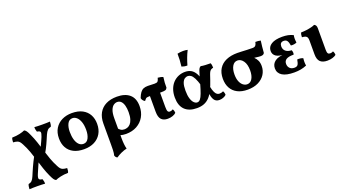

<svg xmlns="http://www.w3.org/2000/svg" viewBox="-66 -1431 4308 2391"><g transform="rotate(-20 2088.5 -235.0)"><path d="M363.4 250.2Q347.6 243.2 335.6 226.4Q323.6 209.6 304.8 168.6Q279.8 114.8 260.3 56.1Q240.8 -2.6 222.1 -63.4Q203.4 -124.2 181.3 -185.6Q159.2 -247 128 -306.2Q115.6 -329.8 104.2 -343.8Q92.8 -357.8 73.7 -364.7Q54.6 -371.6 19.8 -373.8Q19.8 -389.6 21.9 -405Q24 -420.4 30.4 -433.6Q85.2 -434.4 130.5 -444.7Q175.8 -455 199.4 -467Q215.2 -460 227.4 -443.4Q239.6 -426.8 257.8 -385.4Q284.4 -328 304.3 -268.2Q324.2 -208.4 342.7 -147.8Q361.2 -87.2 382.7 -27.4Q404.2 32.4 434.6 89.4Q446.6 113 458.3 127Q470 141 489.1 147.9Q508.2 154.8 543.4 157Q543.4 172.8 541.5 188.2Q539.6 203.6 532.8 216.8Q478 217.6 432.5 227.9Q387 238.2 363.4 250.2ZM218.6 245.6Q198.2 244 171.5 243Q144.8 242 116.2 242Q87.6 242 60.2 242.4Q32.8 242.8 12 244.4Q12.6 227.2 15.4 209.5Q18.2 191.8 24 180.4Q53.6 174.4 69.6 158.1Q85.6 141.8 101 105.8Q111.4 81.4 123 53.8Q134.6 26.2 148.3 -3.5Q162 -33.2 177.3 -64.4Q192.6 -95.6 210.4 -128L243.4 -55.4Q239.4 -46.8 228.2 -21.2Q217 4.4 202.5 37.5Q188 70.6 174.4 103Q156.8 146 163.4 162Q170 178 207.2 182Q212 194.4 215.6 211.8Q219.2 229.2 218.6 245.6ZM337.4 -89.6 304.4 -163Q318 -191.8 330.7 -218.4Q343.4 -245 354.7 -269.5Q366 -294 375.4 -317.4Q393 -361.2 387.3 -377.5Q381.6 -393.8 344.4 -398Q339.6 -410.4 336 -427.8Q332.4 -445.2 333 -461.6Q353.4 -460 380.1 -459Q406.8 -458 435.4 -458Q464 -458 491.2 -458.4Q518.4 -458.8 539.6 -460.4Q539 -443.2 536.4 -425.5Q533.8 -407.8 527.6 -396.4Q499.4 -391 482.4 -373.8Q465.4 -356.6 448.8 -320.2Q435.2 -288.2 423.9 -262.2Q412.6 -236.2 401.2 -211.1Q389.8 -186 374.7 -157Q359.6 -128 337.4 -89.6Z M824.2 9Q743 9 686.9 -19.6Q630.8 -48.2 601.9 -100.5Q573 -152.8 573 -223.6Q573 -301.2 606.8 -355.8Q640.6 -410.4 698.8 -438.7Q757 -467 829.6 -467Q913.2 -467 969.4 -437Q1025.6 -407 1054.1 -354.7Q1082.6 -302.4 1082.6 -233.8Q1082.6 -158.8 1050.8 -104.7Q1019 -50.6 961.3 -20.8Q903.6 9 824.2 9ZM838.8 -56.4Q883.2 -56.4 905.9 -99.9Q928.6 -143.4 928.6 -209.2Q928.6 -273 912.8 -316.7Q897 -360.4 871.4 -382.5Q845.8 -404.6 816.6 -404.6Q771.2 -404.6 749.3 -361.5Q727.4 -318.4 727.4 -254.8Q727.4 -196.4 740.3 -151.8Q753.2 -107.2 778.1 -81.8Q803 -56.4 838.8 -56.4Z M1427.6 -467Q1535 -467 1594.9 -415.1Q1654.8 -363.2 1654.8 -259.6Q1654.8 -180.6 1620.2 -120Q1585.6 -59.4 1523.3 -25.2Q1461 9 1378.2 9Q1356.2 9 1337.2 5.8Q1318.2 2.6 1296.2 -3.6V-99.2Q1313.2 -77 1332.5 -64.5Q1351.8 -52 1380 -52Q1398.6 -52 1419.6 -59.1Q1440.6 -66.2 1458.8 -85.9Q1477 -105.6 1488.8 -142Q1500.6 -178.4 1500.6 -236Q1500.6 -284.2 1490.9 -321.9Q1481.2 -359.6 1460.7 -381.3Q1440.2 -403 1408.6 -403Q1383.8 -403 1360.2 -386.4Q1336.6 -369.8 1321.6 -330.5Q1306.6 -291.2 1306.6 -224V40Q1306.6 84 1310.7 120.6Q1314.8 157.2 1321.8 182Q1282.6 191 1246.2 207.7Q1209.8 224.4 1177.2 246.8Q1163.8 241.4 1157 231.9Q1150.2 222.4 1146.4 210.4Q1150.2 196 1152.5 180.8Q1154.8 165.6 1155.7 139.6Q1156.6 113.6 1156.6 67V-208.2Q1156.6 -290.8 1188.9 -348.5Q1221.2 -406.2 1281.8 -436.6Q1342.4 -467 1427.6 -467Z M1740.6 -295.8Q1724.4 -304 1713.8 -318.5Q1703.2 -333 1701 -348.4Q1717.8 -392 1736 -416.4Q1754.2 -440.8 1777.8 -450.9Q1801.4 -461 1835.4 -461Q1857.8 -461 1883 -459.5Q1908.2 -458 1927 -458Q1956.2 -458 1967.3 -468.7Q1978.4 -479.4 1987.4 -514.6Q2005.2 -513.6 2025.1 -509Q2045 -504.4 2056.8 -498.2Q2051 -461.6 2048.8 -425.4Q2046.6 -389.2 2047.8 -362Q2040.2 -342.2 2025 -335.9Q2009.8 -329.6 1967.4 -329.6Q1943 -329.6 1912.9 -330.6Q1882.8 -331.6 1854.7 -332.1Q1826.6 -332.6 1805.8 -332.6Q1788.2 -332.6 1778.3 -330.2Q1768.4 -327.8 1760.4 -319.9Q1752.4 -312 1740.6 -295.8ZM1932.8 9Q1876.4 9 1847.4 -22.3Q1818.4 -53.6 1818.4 -126.4V-350.8H1951.6V-142Q1951.6 -96.2 1960 -81.4Q1968.4 -66.6 1987 -66.6Q2008.8 -66.6 2028.4 -80.2Q2042.6 -61 2043.4 -28.6Q2027.6 -12.4 1997.9 -1.7Q1968.2 9 1932.8 9Z M2319.6 9Q2214.4 9 2158.7 -46.7Q2103 -102.4 2103 -209.6Q2103 -270.8 2120.8 -318.7Q2138.6 -366.6 2170 -399.6Q2201.4 -432.6 2242.6 -449.8Q2283.8 -467 2330 -467Q2375.4 -467 2409.6 -447.9Q2443.8 -428.8 2468.3 -384.4Q2492.8 -340 2509.2 -263.2L2463.6 -238Q2444.2 -304.8 2425 -341.4Q2405.8 -378 2385.8 -392Q2365.8 -406 2344.4 -406Q2323.8 -406 2303.5 -392.6Q2283.2 -379.2 2270.2 -344.5Q2257.2 -309.8 2257.2 -244.6Q2257.2 -181 2270.2 -139.3Q2283.2 -97.6 2303.9 -77.3Q2324.6 -57 2347 -57Q2369.4 -57 2387 -78.1Q2404.6 -99.2 2421.8 -145.3Q2439 -191.4 2460 -266Q2477.4 -327.8 2488.1 -365.4Q2498.8 -403 2506.3 -423.2Q2513.8 -443.4 2521.4 -452.5Q2529 -461.6 2540.2 -467Q2561.8 -462 2597.9 -460Q2634 -458 2668.8 -458Q2674.2 -445.2 2676.7 -428.7Q2679.2 -412.2 2679.2 -395.8Q2661.6 -392 2650.3 -385.2Q2639 -378.4 2630.5 -364.7Q2622 -351 2613.7 -327Q2605.4 -303 2592.8 -264.8Q2569.6 -195.2 2544.6 -144Q2519.6 -92.8 2488.7 -58.8Q2457.8 -24.8 2416.6 -7.9Q2375.4 9 2319.6 9ZM2616.6 9Q2569 9 2547 -26.2Q2525 -61.4 2520.8 -118.6L2559 -193.8Q2570.6 -136.8 2584.6 -109.6Q2598.6 -82.4 2613.5 -73.6Q2628.4 -64.8 2644 -64.8Q2671.4 -64.8 2693.8 -77Q2708 -57.8 2708.8 -25.4Q2691.6 -8.8 2666.6 0.1Q2641.6 9 2616.6 9ZM2387.4 -531Q2364.8 -530.6 2347.1 -534Q2329.4 -537.4 2312.6 -543.8Q2317.8 -583.6 2320.3 -628.6Q2322.8 -673.6 2321.6 -711Q2339.6 -715.2 2359.1 -717.5Q2378.6 -719.8 2397.2 -719.8Q2431.6 -719.8 2456.8 -713Q2434 -668 2417.4 -623.3Q2400.8 -578.6 2387.4 -531Z M2992.2 9Q2913 9 2857.9 -19.4Q2802.8 -47.8 2773.9 -100Q2745 -152.2 2745 -224.2Q2745 -302.8 2778.7 -356.6Q2812.4 -410.4 2874.9 -437.8Q2937.4 -465.2 3022.6 -465.2Q3046.8 -465.2 3079.4 -463.5Q3112 -461.8 3149.1 -460.1Q3186.2 -458.4 3224.8 -458.4Q3252.6 -458.4 3265.2 -473.8Q3277.8 -489.2 3282.2 -517.4Q3299.2 -518 3318.3 -516.4Q3337.4 -514.8 3351.8 -510.6Q3347 -475.6 3342.1 -433.8Q3337.2 -392 3335.2 -353.4Q3329.2 -339.8 3316.8 -334Q3304.4 -328.2 3285.4 -328.2Q3263.8 -328.2 3233.7 -332.7Q3203.6 -337.2 3161.2 -338L3153.8 -370.8Q3180.6 -355.2 3203.5 -333.9Q3226.4 -312.6 3240.5 -282.3Q3254.6 -252 3254.6 -209.6Q3254.6 -148 3222.8 -98.5Q3191 -49 3132.3 -20Q3073.6 9 2992.2 9ZM3008 -56.4Q3051.6 -56.4 3076.1 -98Q3100.6 -139.6 3100.6 -206.6Q3100.6 -287.6 3068.9 -332.2Q3037.2 -376.8 2993 -376.8Q2949 -376.8 2924.2 -334.6Q2899.4 -292.4 2899.4 -224.8Q2899.4 -169 2914.9 -131.6Q2930.4 -94.2 2955.3 -75.3Q2980.2 -56.4 3008 -56.4Z M3610.4 6Q3504.6 6 3451.3 -27.8Q3398 -61.6 3398 -123.8Q3398 -183.6 3446.2 -217.5Q3494.4 -251.4 3589.8 -251.4V-246.4Q3502.4 -246.4 3462.5 -272.2Q3422.6 -298 3422.6 -345.8Q3422.6 -401.8 3473.2 -432.9Q3523.8 -464 3616.6 -464Q3659.2 -464 3693.7 -457Q3728.2 -450 3761.2 -433.6Q3756.4 -410 3756.7 -385.8Q3757 -361.6 3761.2 -335.8Q3745.8 -327.6 3724.1 -324.7Q3702.4 -321.8 3683.4 -324.4Q3677 -367.2 3663 -388.2Q3649 -409.2 3618.2 -409.2Q3591 -409.2 3578.7 -394.5Q3566.4 -379.8 3566.4 -354.4Q3566.4 -313.2 3594.4 -289.9Q3622.4 -266.6 3672.4 -265.4Q3678.8 -250.8 3680.2 -234.5Q3681.6 -218.2 3676.2 -205.6Q3611.2 -206.8 3579.8 -188Q3548.4 -169.2 3548.4 -129.2Q3548.4 -93.8 3570.2 -71.3Q3592 -48.8 3631.6 -48.8Q3664.8 -48.8 3677.5 -68.1Q3690.2 -87.4 3697.8 -134Q3716.8 -136 3738.2 -133.1Q3759.6 -130.2 3774.6 -122.2Q3770.8 -96.8 3771.1 -72.4Q3771.4 -48 3775.6 -25.4Q3736.8 -8.8 3696.4 -1.4Q3656 6 3610.4 6Z M4047.6 9Q3986 9 3954 -21.1Q3922 -51.2 3922 -120.4V-303.4Q3922 -326.4 3916.6 -341.5Q3911.2 -356.6 3895.2 -364.3Q3879.2 -372 3847.6 -373.8Q3847.6 -389.6 3849.9 -405.2Q3852.2 -420.8 3859 -433.6Q3894.4 -433.6 3931.3 -438.6Q3968.2 -443.6 3998 -451.1Q4027.8 -458.6 4042.2 -467Q4056 -461.6 4064 -448.7Q4072 -435.8 4072 -412.6V-126Q4072 -91 4081 -77.9Q4090 -64.8 4109.4 -64.8Q4119 -64.8 4129.9 -67.4Q4140.8 -70 4150 -76.4Q4164.2 -57.2 4165 -24.8Q4148 -10.4 4116.7 -0.7Q4085.4 9 4047.6 9Z"/></g></svg>

Font: Vollkorn
Style: Regular
Weight: 400
Designer: Friedrich Althausen
Foundry: Friedrich Althausen
Version: Version 4.104